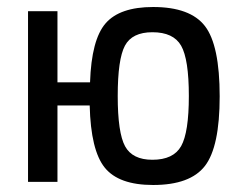

<svg xmlns="http://www.w3.org/2000/svg" viewBox="-20 -519 690 548"><path d="M417 -499Q523 -499 565 -444.5Q607 -390 607 -244Q607 -100 565 -45.5Q523 9 417 9Q319 9 279 -40.5Q239 -90 236 -218H144V0H60V-487H144V-284H237Q241 -406 281.5 -452.5Q322 -499 417 -499ZM415 -63Q475 -63 497 -102Q519 -141 519 -245Q519 -350 497 -388.5Q475 -427 415 -427Q357 -427 336.5 -388.5Q316 -350 316 -245Q316 -140 337 -101.5Q358 -63 415 -63Z"/></svg>

Font: exo2condensed_r
Style: Regular
Weight: 400
Width: 3
Designer: Natanael Gama
Version: Version 1.001;PS 001.001;hotconv 1.0.70;makeotf.lib2.5.58329